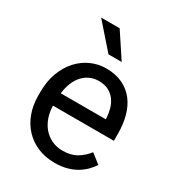

<svg xmlns="http://www.w3.org/2000/svg" viewBox="-182 -858 893 977"><g transform="rotate(30 265.0 -369.5)"><path d="M287.6 9.8Q232.4 9.8 187.7 -9.3Q143.1 -28.3 111.3 -62.3Q79.6 -96.2 62.5 -143.1Q45.4 -189.9 45.4 -245.6V-266.1Q45.4 -330.6 64.7 -381.3Q84 -432.1 116.2 -466.8Q148.4 -501.5 189.9 -519.8Q231.4 -538.1 276.4 -538.1Q333 -538.1 374 -518.3Q415 -498.5 441.7 -463.9Q468.3 -429.2 481 -381.8Q493.7 -334.5 493.7 -278.8V-238.3H135.7Q136.7 -201.7 147.7 -169.9Q158.7 -138.2 179 -114.7Q199.2 -91.3 227.8 -77.6Q256.3 -64 292.5 -64Q340.3 -64 373.5 -83.5Q406.7 -103 431.6 -135.3L486.8 -92.3Q474.1 -72.8 456.1 -54.4Q438 -36.1 413.8 -21.7Q389.6 -7.3 358.4 1.2Q327.1 9.8 287.6 9.8ZM276.4 -463.9Q249 -463.9 226.1 -453.9Q203.1 -443.8 185.1 -424.8Q167 -405.8 155 -377.4Q143.1 -349.1 138.7 -312.5H403.3V-319.3Q401.9 -345.7 394.8 -371.6Q387.7 -397.5 372.8 -418Q357.9 -438.5 334.5 -451.2Q311 -463.9 276.4 -463.9ZM327.6 -605.5H250L124 -749H232.9Z"/></g></svg>

Font: RobotoDraft
Style: Regular
Weight: 400
Designer: Google
Foundry: Google
Version: Version 2.000988-w1; 2014